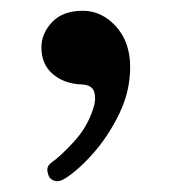

<svg xmlns="http://www.w3.org/2000/svg" viewBox="-20 -147 322 357"><path d="M99 186Q83 195 72 183Q68 175 68 168Q68 161 76 155Q92 144 117 117Q142 90 153 56Q159 39 155.5 25Q152 11 132 10Q100 9 78.5 -9Q57 -27 57 -59Q57 -85 77 -106Q97 -127 134 -127Q169 -127 195.5 -98Q222 -69 222 -22Q222 23 201.5 65Q181 107 152.5 139Q124 171 99 186Z"/></svg>

Font: Zen Old Mincho
Style: Bold
Weight: 700
Designer: Yoshimichi Ohira
Foundry: Positype
Version: Version 1.500